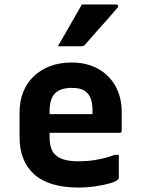

<svg xmlns="http://www.w3.org/2000/svg" viewBox="-20 -831 640 863"><path d="M302 -550Q370 -550 420.5 -522Q471 -494 499 -444Q527 -394 527 -327V-244Q527 -241 526 -238.5Q525 -236 522.5 -235Q520 -234 517 -234H287Q270 -234 252.5 -234Q235 -234 218 -234H177L174 -318H396Q396 -322 396 -325Q396 -328 396 -332Q396 -361 390 -381.5Q384 -402 371 -414Q360 -426 343 -431Q326 -436 302 -436Q252 -436 227.5 -411.5Q203 -387 203 -332V-210Q203 -194 206 -180Q209 -166 214 -155Q219 -144 228 -136Q244 -120 270.5 -113Q297 -106 332 -106Q368 -106 395.5 -110Q423 -114 448 -120Q473 -126 495 -135H514Q514 -109 514 -83.5Q514 -58 514 -32Q514 -30 513 -28Q512 -26 510 -24Q502 -15 474 -7Q446 1 408 6.5Q370 12 331 12Q265 12 215 -3.5Q165 -19 133 -48Q101 -77 84.5 -118.5Q68 -160 68 -212V-326Q68 -377 84.5 -418Q101 -459 132 -488.5Q163 -518 206 -534Q249 -550 302 -550ZM348 -811Q391 -811 425.5 -811Q460 -811 501 -811Q508 -811 510.5 -806Q513 -801 508 -796Q484 -768 461.5 -742.5Q439 -717 415.5 -691Q392 -665 363 -631Q361 -628 356.5 -625.5Q352 -623 346 -623Q317 -623 291.5 -623Q266 -623 240 -623Q258 -654 276 -685Q294 -716 312 -748Q330 -780 348 -811Z"/></svg>

Font: Recursive
Style: Bold
Weight: 700
Version: Version 1.085